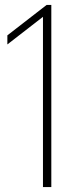

<svg xmlns="http://www.w3.org/2000/svg" viewBox="-20 -762 316 782"><path d="M155 0V-693.5L10 -581V-618L170 -742H189V0Z"/></svg>

Font: Encode Sans Cnd Th
Style: Regular
Weight: 100
Width: 3
Designer: Multiple Designers
Foundry: Impallari Type
Version: Version 3.002; ttfautohint (v1.8.3) -l 8 -r 50 -G 200 -x 14 